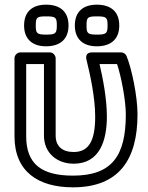

<svg xmlns="http://www.w3.org/2000/svg" viewBox="-20 -761 631 821"><path d="M292 -10C158.6 -10 92 -59 92 -178V-487H168V-181C168 -106.2 224.6 -61 295 -61C407 -61 437 -161.7 437 -262C437 -339.5 420.1 -424.7 405.7 -487H480.6C498.3 -434 518 -331.9 518 -272C518 -93.9 458.5 -10 292 -10ZM292 40C488.7 40 568 -78.4 568 -272C568 -348.8 543.5 -467 521.1 -521.5C517.6 -530.1 508.3 -537 498 -537H374C341.6 -537 348.8 -509.6 349.7 -506.1C365.7 -440.7 387 -344.8 387 -262C387 -163.8 362.6 -111 295 -111C246 -111 218 -136 218 -181V-512C218 -522.7 208.1 -537 193 -537H67C56.3 -537 42 -527.1 42 -512V-178C42 -27.4 143 40 292 40ZM394 -691C435.3 -691 440 -686.7 440 -652C440 -617.7 434.2 -613 394 -613C354.3 -613 350 -618.5 350 -652C350 -686.8 354.1 -691 394 -691ZM394 -741C336.4 -741 300 -712 300 -652C300 -593.8 335.4 -563 394 -563C449.8 -563 490 -589.8 490 -652C490 -713.8 451.1 -741 394 -741ZM177 -691C218.3 -691 223 -686.7 223 -652C223 -617.7 217.2 -613 177 -613C137.3 -613 133 -618.5 133 -652C133 -686.8 137.1 -691 177 -691ZM177 -741C119.4 -741 83 -712 83 -652C83 -593.8 118.4 -563 177 -563C232.8 -563 273 -589.8 273 -652C273 -713.8 234.1 -741 177 -741Z"/></svg>

Font: Fog Sans
Style: Outline
Weight: 700
Foundry: Intel Corporation
Version: Version 1.00